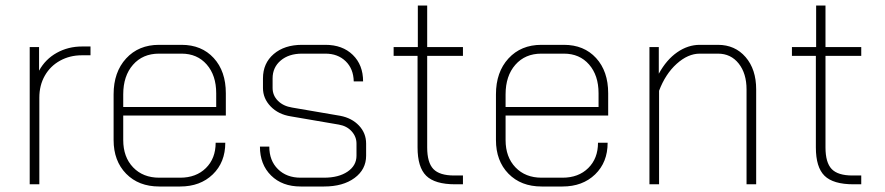

<svg xmlns="http://www.w3.org/2000/svg" viewBox="-20 -670 3219 698"><path d="M88 -499H122V-413Q145 -455 186.5 -478Q228 -501 278 -501H309V-469H277Q234 -469 198.5 -449.5Q163 -430 143 -395Q123 -360 123 -315V0H88Z M393 -161V-327Q393 -408 438.5 -457.5Q484 -507 558 -507H640Q713 -507 757 -459Q801 -411 801 -331V-250H428V-161Q428 -99 464 -61.5Q500 -24 559 -24H635Q693 -24 728.5 -59Q764 -94 764 -151H799Q799 -80 753.5 -36Q708 8 635 8H559Q484 8 438.5 -38.5Q393 -85 393 -161ZM766 -281V-331Q766 -396 731.5 -435.5Q697 -475 640 -475H558Q499 -475 463.5 -434.5Q428 -394 428 -327V-281Z M925 -137H959Q959 -86 990.5 -55Q1022 -24 1073 -24H1158Q1211 -24 1243.5 -46Q1276 -68 1276 -104V-148Q1276 -173 1258.5 -192.5Q1241 -212 1212 -217L1037 -247Q992 -254 964 -283Q936 -312 936 -350V-385Q936 -440 975 -473.5Q1014 -507 1078 -507H1163Q1225 -507 1262.5 -470.5Q1300 -434 1300 -374H1266Q1265 -420 1236.5 -447.5Q1208 -475 1163 -475H1078Q1030 -475 1000.5 -450Q971 -425 971 -385V-350Q971 -323 990.5 -303.5Q1010 -284 1042 -279L1217 -249Q1259 -241 1285 -213.5Q1311 -186 1311 -148V-104Q1311 -54 1269 -23Q1227 8 1158 8H1073Q1006 8 965.5 -32Q925 -72 925 -137Z M1498 -134V-467H1411V-499H1499V-650H1533V-499H1663V-467H1533V-134Q1533 -79 1555.5 -55.5Q1578 -32 1631 -32H1663V0H1635Q1561 0 1529.5 -31Q1498 -62 1498 -134Z M1783 -161V-327Q1783 -408 1828.5 -457.5Q1874 -507 1948 -507H2030Q2103 -507 2147 -459Q2191 -411 2191 -331V-250H1818V-161Q1818 -99 1854 -61.5Q1890 -24 1949 -24H2025Q2083 -24 2118.5 -59Q2154 -94 2154 -151H2189Q2189 -80 2143.5 -36Q2098 8 2025 8H1949Q1874 8 1828.5 -38.5Q1783 -85 1783 -161ZM2156 -281V-331Q2156 -396 2121.5 -435.5Q2087 -475 2030 -475H1948Q1889 -475 1853.5 -434.5Q1818 -394 1818 -327V-281Z M2341 -499H2375V-402Q2403 -453 2442 -480Q2481 -507 2524 -507H2590Q2652 -507 2690.5 -462.5Q2729 -418 2729 -345V0H2694V-345Q2694 -403 2665.5 -439Q2637 -475 2590 -475H2524Q2481 -475 2440 -438Q2399 -401 2376 -340V0H2341Z M2946 -134V-467H2859V-499H2947V-650H2981V-499H3111V-467H2981V-134Q2981 -79 3003.5 -55.5Q3026 -32 3079 -32H3111V0H3083Q3009 0 2977.5 -31Q2946 -62 2946 -134Z"/></svg>

Font: Bai Jamjuree ExtraLight
Style: Regular
Weight: 275
Designer: Katatrad Aksorn Co.,Ltd.
Foundry: Cadson Demak Co.,Ltd.
Version: Version 1.000; ttfautohint (v1.6)